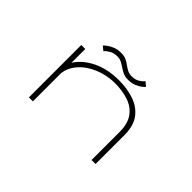

<svg xmlns="http://www.w3.org/2000/svg" viewBox="-98 -975 1296 1296"><g transform="rotate(45 550.0 -326.5)"><path d="M236 0V-500H274V-368Q314 -432.5 395.2 -472.2Q476.5 -512 585 -512Q665.5 -512 730.5 -489.2Q795.5 -466.5 833.8 -415Q872 -363.5 872 -277V0H834V-267Q834 -347 800.8 -393.2Q767.5 -439.5 709.8 -459.2Q652 -479 579 -479Q528 -479 477 -465Q426 -451 382.8 -424.2Q339.5 -397.5 310.5 -359Q281.5 -320.5 274 -272V0ZM624.5 -557Q594 -557 573 -567.8Q552 -578.5 534 -591Q518.5 -601.5 502 -609.8Q485.5 -618 461.5 -618Q429 -618 405 -603.8Q381 -589.5 371 -576L341 -600Q345.5 -605.5 361.5 -618.2Q377.5 -631 403.5 -642Q429.5 -653 464 -653Q494.5 -653 514.5 -643.2Q534.5 -633.5 551 -621Q567 -609 584.5 -600Q602 -591 627 -591Q659.5 -591 682.5 -605.5Q705.5 -620 715 -634L745 -609Q741.5 -604 726 -591.2Q710.5 -578.5 684.8 -567.8Q659 -557 624.5 -557Z"/></g></svg>

Font: Trispace Expanded Thin
Style: Regular
Weight: 100
Width: 7
Designer: Tyler Finck
Foundry: Etcetera Type Company
Version: Version 1.210; ttfautohint (v1.8.3)